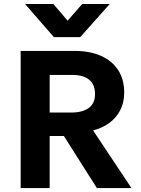

<svg xmlns="http://www.w3.org/2000/svg" viewBox="-20 -960 720 980"><path d="M85.5 0V-700H363Q439 -700 495.8 -674.8Q552.5 -649.5 583.2 -602Q614 -554.5 614 -488.5Q614 -436.5 593.5 -397.2Q573 -358 537.2 -332Q501.5 -306 455 -294.5L651 0H474.5L306 -266H233.5V0ZM233.5 -385.5H343.5Q400.5 -385.5 432.8 -408.8Q465 -432 465 -479.5Q465 -528.5 435.2 -553Q405.5 -577.5 348.5 -577.5H233.5ZM255 -770.5 108 -939.5H252.5L325 -854.5L399.5 -939.5H540L389.5 -770.5Z"/></svg>

Font: Geologica Roman SemiBold
Style: Regular
Weight: 600
Designer: Sindre Bremnes, Frode Helland
Foundry: Monokrom Skriftforlag AS
Version: Version 1.010;gftools[0.9.28]